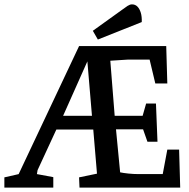

<svg xmlns="http://www.w3.org/2000/svg" viewBox="-27 -859 867 879"><path d="M-7 0V-47L81 -67L49 -42L335 -648H734L739 -477H684L658 -586H556L478 -581L498 -329H626L642 -385H687L694 -210H648L628 -267H504L523 -70Q537 -67 560.5 -64.5Q584 -62 607 -62H718L739 -174H793L798 0H337L335 -47L417 -64L400 -266H231L145 -80L142 -62L217 -48V0ZM262 -329H394L373 -578ZM421 -678 398 -718 533 -815Q546 -825 557 -832Q568 -839 577 -839Q592 -839 602 -829Q612 -819 617.5 -801Q623 -783 622 -758Z"/></svg>

Font: Faustina Light Medium
Style: Regular
Weight: 500
Version: Version 1.200